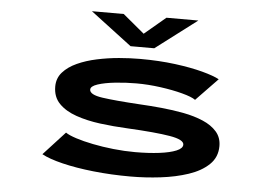

<svg xmlns="http://www.w3.org/2000/svg" viewBox="-51 -772 1201 851"><g transform="rotate(5 550.0 -346.5)"><path d="M558 11Q472 11 393.2 2.5Q314.5 -6 254 -20.8Q193.5 -35.5 161 -53.5L257 -158Q272 -147.5 304.5 -137Q337 -126.5 380.5 -117.8Q424 -109 472.8 -103.8Q521.5 -98.5 569 -98.5Q629 -98.5 676.8 -104.5Q724.5 -110.5 752 -122Q779.5 -133.5 779.5 -150Q779.5 -172.5 716 -183.2Q652.5 -194 526.5 -200.5Q463.5 -203.5 404 -211.2Q344.5 -219 296.5 -235.8Q248.5 -252.5 220 -281.8Q191.5 -311 191.5 -357.5Q191.5 -394.5 215 -421Q238.5 -447.5 277.5 -465.2Q316.5 -483 364.5 -493.2Q412.5 -503.5 462 -507.8Q511.5 -512 555.5 -512Q640.5 -512 711.8 -502.8Q783 -493.5 834.5 -479.8Q886 -466 910.5 -452.5L814 -352.5Q797.5 -364.5 754.2 -376Q711 -387.5 656.2 -395Q601.5 -402.5 549.5 -402.5Q501.5 -402.5 454.8 -397.5Q408 -392.5 377.5 -382.5Q347 -372.5 347 -357.5Q347 -334.5 404.8 -326.2Q462.5 -318 569 -311.5Q617 -309 668.8 -304Q720.5 -299 768.8 -289.8Q817 -280.5 855.5 -264Q894 -247.5 916.8 -221.5Q939.5 -195.5 939.5 -157.5Q939.5 -108 905.2 -75.2Q871 -42.5 814.8 -23.8Q758.5 -5 691.2 3Q624 11 558 11ZM324.5 -704H466L561.5 -624.5L656 -704H798L614 -564.5H508.5Z"/></g></svg>

Font: Trispace Expanded SemiBold
Style: Regular
Weight: 600
Width: 7
Designer: Tyler Finck
Foundry: Etcetera Type Company
Version: Version 1.210; ttfautohint (v1.8.3)